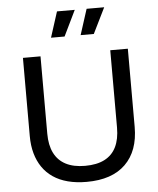

<svg xmlns="http://www.w3.org/2000/svg" viewBox="-59 -937 826 1001"><g transform="rotate(-5 353.5 -436.5)"><path d="M354 13Q300 13 256 1.5Q212 -10 179 -32.5Q146 -55 124 -87Q102 -119 90.5 -160Q79 -201 79 -251V-660H171V-255Q171 -195 191.5 -154Q212 -113 252.5 -92Q293 -71 353 -71Q415 -71 455.5 -92Q496 -113 516 -154Q536 -195 536 -255V-660H628V-251Q628 -125 557.5 -56Q487 13 354 13ZM305 -752H234L277 -886H370ZM458 -752H389L432 -886H524Z"/></g></svg>

Font: Bricolage Grotesque 20pt
Style: Regular
Weight: 400
Version: Version 1.001;gftools[0.9.33.dev8+g029e19f]